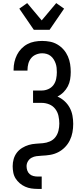

<svg xmlns="http://www.w3.org/2000/svg" viewBox="-20 -1008 540 1243"><path d="M224 215Q203 215 182.5 212Q162 209 143 200.5Q124 192 108 178.5Q92 165 81 147.5Q70 130 66 109Q62 88 62 68Q62 44 68.5 21.5Q75 -1 89 -19.5Q103 -38 123.5 -50.5Q144 -63 166 -69.5Q188 -76 211.5 -77.5Q235 -79 258 -81Q281 -83 303 -92.5Q325 -102 339 -120.5Q353 -139 358.5 -162Q364 -185 364 -208Q364 -233 358.5 -258Q353 -283 337.5 -303Q322 -323 298.5 -332.5Q275 -342 250 -342H194V-422H250Q272 -422 292.5 -431Q313 -440 326 -457.5Q339 -475 343.5 -497Q348 -519 348 -540Q348 -555 346.5 -569.5Q345 -584 340 -598Q335 -612 327 -624.5Q319 -637 307.5 -646Q296 -655 282 -659Q268 -663 253 -663Q233 -663 213.5 -655Q194 -647 181.5 -631.5Q169 -616 163.5 -596Q158 -576 158 -555V-551H68V-558Q68 -583 73.5 -607Q79 -631 90 -653Q101 -675 118.5 -693Q136 -711 157.5 -722.5Q179 -734 203.5 -738.5Q228 -743 253 -743Q279 -743 304.5 -738Q330 -733 352.5 -719.5Q375 -706 392 -686.5Q409 -667 419.5 -643Q430 -619 434 -593.5Q438 -568 438 -542Q438 -518 434 -494Q430 -470 419 -449Q408 -428 391 -411Q374 -394 352 -383Q377 -372 397.5 -353.5Q418 -335 431 -311Q444 -287 449 -260Q454 -233 454 -206Q454 -178 449 -151Q444 -124 432 -99.5Q420 -75 400.5 -55Q381 -35 356.5 -22.5Q332 -10 305 -5.5Q278 -1 250 0Q233 1 216.5 3Q200 5 185 13Q170 21 161 36Q152 51 152 68Q152 82 156.5 95.5Q161 109 171.5 118.5Q182 128 196 131.5Q210 135 224 135H250V215ZM199 -815 105 -952 156 -988 250 -876 344 -988 395 -952 301 -815Z"/></svg>

Font: Iosevka Term Curly Medium
Style: Regular
Weight: 500
Designer: Belleve Invis
Foundry: Belleve Invis
Version: Version 32.3.0